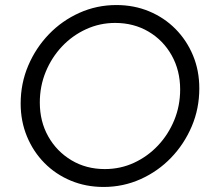

<svg xmlns="http://www.w3.org/2000/svg" viewBox="-20 -731 834 762"><path d="M391 11Q321 11 261 -14Q201 -39 156.5 -84Q112 -129 87 -189.5Q62 -250 62 -320Q62 -400 92 -470.5Q122 -541 174 -595Q226 -649 295 -680Q364 -711 442 -711Q512 -711 572 -686Q632 -661 676.5 -616Q721 -571 746 -511Q771 -451 771 -380Q771 -300 741 -229.5Q711 -159 659 -105Q607 -51 538 -20Q469 11 391 11ZM396 -60Q458 -60 512 -85Q566 -110 607 -153.5Q648 -197 671.5 -254Q695 -311 695 -376Q695 -451 661.5 -511Q628 -571 569.5 -605.5Q511 -640 437 -640Q376 -640 321.5 -615Q267 -590 226 -546.5Q185 -503 161.5 -446Q138 -389 138 -324Q138 -249 171.5 -189.5Q205 -130 263.5 -95Q322 -60 396 -60Z"/></svg>

Font: Red Hat Display VF
Style: Italic
Weight: 300
Italic angle: -12°
Designer: Pentagram, MCKL
Foundry: Pentagram, MCKL
Version: Version 1.023